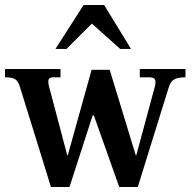

<svg xmlns="http://www.w3.org/2000/svg" viewBox="-20 -745 769 765"><path d="M183 0 59 -400Q52 -423 39 -430Q26 -437 0 -437V-470H221V-437H193Q180 -437 175 -430.5Q170 -424 175 -402L248 -126H250L345 -467H417L521 -126H523L598 -404Q602 -424 596 -430.5Q590 -437 575 -437H537V-470H719V-437Q697 -437 683.5 -432.5Q670 -428 663 -419Q656 -410 652 -396L529 0H455L354 -285H349L257 0ZM201 -550 313 -725H395L502 -550H459L346 -651L245 -550Z"/></svg>

Font: Frank Ruhl Libre Medium
Style: Regular
Weight: 500
Designer: Yanek Iontef
Foundry: Fontef
Version: Version 6.004